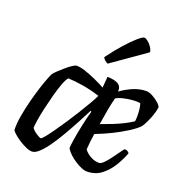

<svg xmlns="http://www.w3.org/2000/svg" viewBox="-134 -879 960 1000"><g transform="rotate(20 345.5 -379.0)"><path d="M150 0Q135 0 115 -9Q95 -18 75 -31Q55 -44 41.5 -56.5Q28 -69 26 -75Q25 -110 32.5 -153.5Q40 -197 51.5 -241.5Q63 -286 75 -323.5Q87 -361 97 -386Q107 -411 110 -415Q115 -422 129 -435.5Q143 -449 160.5 -464Q178 -479 193.5 -489.5Q209 -500 218 -500Q237 -500 264.5 -491Q292 -482 322.5 -468.5Q353 -455 382 -439L387 -500Q427 -500 447 -487.5Q467 -475 465 -447Q491 -467 528.5 -483.5Q566 -500 603 -500Q619 -500 639 -489Q659 -478 674.5 -464Q690 -450 691 -441Q688 -419 680 -396.5Q672 -374 662.5 -354Q653 -334 644 -321Q626 -302 590 -279Q554 -256 510.5 -234.5Q467 -213 424 -197Q420 -171 418 -152.5Q416 -134 414 -108Q421 -98 434 -87.5Q447 -77 464 -70.5Q481 -64 499 -64Q508 -64 522 -77.5Q536 -91 551 -111Q566 -131 579 -149.5Q592 -168 600 -177Q610 -177 617 -172.5Q624 -168 626 -163Q614 -130 591.5 -92Q569 -54 535 -27Q501 0 452 0Q441 0 424 -7Q407 -14 388 -26Q369 -38 353 -53Q337 -68 328 -84Q328 -99 334 -136Q340 -173 349.5 -218Q359 -263 370 -301L365 -304Q348 -270 326 -229Q304 -188 280.5 -147.5Q257 -107 233.5 -73.5Q210 -40 188.5 -20Q167 0 150 0ZM170 -81Q174 -81 188.5 -98.5Q203 -116 223.5 -145Q244 -174 267 -208.5Q290 -243 311.5 -278Q333 -313 350.5 -343Q368 -373 376 -391Q326 -407 279.5 -414.5Q233 -422 198 -423Q187 -411 175.5 -380Q164 -349 153.5 -309.5Q143 -270 134 -230.5Q125 -191 120.5 -160.5Q116 -130 116 -119Q125 -106 143.5 -93.5Q162 -81 170 -81ZM433 -255Q467 -267 498 -279.5Q529 -292 555.5 -305.5Q582 -319 601 -332Q602 -338 602.5 -346Q603 -354 603 -362Q603 -379 601 -398Q599 -417 594 -430Q577 -433 552.5 -431Q528 -429 503.5 -423.5Q479 -418 462 -408Q454 -377 446.5 -336.5Q439 -296 433 -255ZM364 -565Q356 -568 347 -576Q338 -584 336 -591Q372 -640 405.5 -677.5Q439 -715 464 -736.5Q489 -758 498 -758Q506 -758 518 -748.5Q530 -739 540 -724.5Q550 -710 551 -696Z"/></g></svg>

Font: Texturina Medium 12pt Medium
Style: Italic
Weight: 500
Italic angle: -11°
Version: Version 1.002